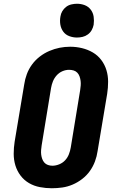

<svg xmlns="http://www.w3.org/2000/svg" viewBox="-20 -995 640 1023"><path d="M256 8Q224 8 192.5 2Q161 -4 134.5 -19.5Q108 -35 89.5 -59.5Q71 -84 62 -113.5Q53 -143 53 -175.5Q53 -208 58 -240L109 -545Q113 -573 123 -600Q133 -627 150.5 -651Q168 -675 192 -693.5Q216 -712 243 -723.5Q270 -735 297.5 -740.5Q325 -746 354 -746Q386 -746 417 -738.5Q448 -731 474.5 -715.5Q501 -700 519.5 -675.5Q538 -651 547 -621.5Q556 -592 556 -559.5Q556 -527 551 -495L500 -190Q496 -162 486 -135Q476 -108 459 -84Q442 -60 418 -41.5Q394 -23 367 -11.5Q340 0 312 4Q284 8 256 8ZM259 -112Q277 -112 295.5 -119.5Q314 -127 327 -141Q340 -155 347 -173Q354 -191 357 -209L407 -514Q409 -527 410 -539.5Q411 -552 409.5 -564Q408 -576 404 -587.5Q400 -599 392 -607.5Q384 -616 372.5 -619.5Q361 -623 348 -623Q330 -623 312.5 -615.5Q295 -608 282 -593.5Q269 -579 262 -561.5Q255 -544 252 -526L202 -221Q200 -208 199 -195.5Q198 -183 199.5 -171Q201 -159 205 -148Q209 -137 216.5 -128.5Q224 -120 235.5 -116Q247 -112 259 -112ZM390 -795Q369 -795 349 -802.5Q329 -810 317 -826.5Q305 -843 301.5 -864Q298 -885 302 -907Q304 -922 312 -935.5Q320 -949 332.5 -958.5Q345 -968 360.5 -971.5Q376 -975 390 -975Q412 -975 431.5 -967.5Q451 -960 463.5 -943.5Q476 -927 479 -906Q482 -885 479 -863Q476 -848 468.5 -834.5Q461 -821 448 -811.5Q435 -802 420 -798.5Q405 -795 390 -795Z"/></svg>

Font: Iosevka Slab Heavy Extended
Style: Italic
Weight: 900
Width: 7
Italic angle: -9°
Monospace: yes
Designer: Belleve Invis
Foundry: Belleve Invis
Version: Version 11.1.0; ttfautohint (v1.8.3)